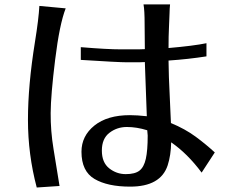

<svg xmlns="http://www.w3.org/2000/svg" viewBox="-20 -794 1040 855"><path d="M135.7 -607.4Q152.3 -710 155.3 -767.6L272.5 -756.8Q245.1 -686.5 225.6 -528.3Q206.1 -370.1 205.6 -290.5Q205.1 -210.9 218.3 -130.9Q231.4 -50.8 245.1 34.2L143.6 41Q104.5 -106.4 104.5 -260.3Q104.5 -414.1 135.7 -607.4ZM339.8 -527.3V-584Q457 -574.2 519.5 -574.2H596.7Q611.3 -574.2 625 -575.2L624 -686.5Q624 -748 619.1 -774.4H737.3Q735.4 -758.8 734.9 -732.4Q734.4 -706.1 732.4 -670.9Q730.5 -635.7 730.5 -580.1Q841.8 -589.8 899.4 -601.6V-543Q818.4 -530.3 730.5 -524.4Q731.4 -450.2 735.4 -376Q739.3 -301.8 741.2 -246.1Q804.7 -219.7 851.6 -185.1Q898.4 -150.4 936.5 -115.2L877.9 -25.4Q814.5 -110.4 742.2 -160.2Q741.2 -102.5 726.6 -57.6Q695.3 37.1 559.6 37.1Q459 37.1 400.9 2.9Q342.8 -31.2 342.8 -118.2Q342.8 -188.5 400.4 -234.9Q458 -281.2 558.6 -281.2Q589.8 -281.2 633.8 -276.4L625 -517.6Q612.3 -516.6 598.6 -516.6H545.9Q506.8 -516.6 339.8 -527.3ZM637.7 -190.4 635.7 -213.9Q588.9 -228.5 544.9 -228.5Q501 -228.5 467.3 -202.6Q433.6 -176.8 433.6 -123.5Q433.6 -70.3 466.3 -44.4Q499 -18.6 540 -18.6Q581.1 -18.6 601.1 -34.2Q621.1 -49.8 629.4 -86.9Q637.7 -124 637.7 -190.4Z"/></svg>

Font: GenEi LateMin P v2
Style: Medium
Weight: 500
Designer: o_tamon (Modified)
Foundry: o_tamon / Adobe Systems Incorporated / FONT 910 / Philipp H. Poll
Version: Version 2.1;Original Version 1.004